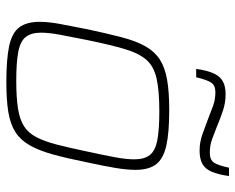

<svg xmlns="http://www.w3.org/2000/svg" viewBox="-90 -662 759 620"><g transform="rotate(90 290.0 -351.5)"><path d="M244 8Q171 8 128.5 -1Q86 -10 68 -33.5Q50 -57 50 -100Q50 -128 57 -166Q64 -204 74 -254Q88 -319 100 -365Q112 -411 129 -441Q146 -471 171.5 -487.5Q197 -504 236.5 -511Q276 -518 335 -518Q408 -518 450 -508.5Q492 -499 510 -475.5Q528 -452 528 -409Q528 -381 521.5 -342.5Q515 -304 504 -254Q491 -189 478.5 -143.5Q466 -98 449 -68Q432 -38 406.5 -21.5Q381 -5 342 1.5Q303 8 244 8ZM240 -24Q294 -24 329.5 -29.5Q365 -35 387 -49Q409 -63 422.5 -89Q436 -115 446.5 -155.5Q457 -196 469 -254Q480 -304 487 -341.5Q494 -379 494 -405Q494 -438 480 -455.5Q466 -473 432 -479.5Q398 -486 339 -486Q272 -486 232.5 -477Q193 -468 172 -443.5Q151 -419 137.5 -373Q124 -327 109 -254Q99 -204 92 -167Q85 -130 85 -104Q85 -72 99 -54.5Q113 -37 147 -30.5Q181 -24 240 -24ZM202 -605Q207 -641 216.5 -661.5Q226 -682 242 -691Q258 -700 284 -700Q311 -700 336.5 -691.5Q362 -683 388 -672Q408 -664 428.5 -656.5Q449 -649 473 -649Q496 -649 505 -663Q514 -677 521 -711H548Q543 -676 534 -655Q525 -634 508.5 -625Q492 -616 466 -616Q439 -616 413.5 -625Q388 -634 362 -644Q342 -652 321.5 -659.5Q301 -667 277 -667Q255 -667 246 -653Q237 -639 229 -605Z"/></g></svg>

Font: Saira Thin
Style: Italic
Weight: 100
Italic angle: -12°
Designer: Hector Gatti with collaboration of the Omnibus-Type team
Foundry: Omnibus-Type
Version: Version 1.101